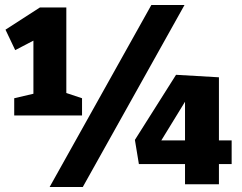

<svg xmlns="http://www.w3.org/2000/svg" viewBox="-20 -739 969 770"><path d="M246 -709V-366L309 -345V-276H37V-345L114 -363V-576L41 -538L2 -620L140 -709ZM312 11H179L587 -719H720ZM858 -176H909V-81H858V0H722V-81H537L521 -178L686 -439L858 -429ZM722 -176V-331L627 -176Z"/></svg>

Font: Bitter Pro ExtraBold
Style: Regular
Weight: 800
Designer: Sol Matas, and Bitter project Authors
Foundry: Sol Matas
Version: Version 1.010